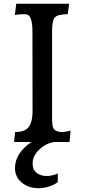

<svg xmlns="http://www.w3.org/2000/svg" viewBox="-20 -768 457 1037"><path d="M61 139.6Q61 60.1 149.4 -1H56.2L61.5 -54.7Q109.4 -54.7 130.9 -77.1Q155.8 -104 155.8 -167.5L155.3 -593.8Q155.3 -676.8 129.9 -688Q122.6 -691.4 112.3 -691.4Q83.5 -691.4 60.1 -687L67.9 -748H353.5L345.7 -691.4Q290.5 -691.4 275.4 -672.9Q261.2 -656.2 261.2 -597.2V-133.3Q261.2 -86.4 268.6 -74.7Q281.2 -54.7 316.4 -54.7Q324.7 -54.7 361.3 -62L355.5 -1H262.7Q264.6 -0.5 266.6 -0.5H269.5Q271 -0.5 272 0Q236.3 4.4 209.5 25.1Q182.6 45.9 169.4 67.6Q156.2 89.4 156.2 112.3Q156.2 135.3 162.6 147.2Q168.9 159.2 179.7 167Q201.2 182.6 231.4 182.6Q261.7 182.6 292 168.9V215.3Q273.4 230.5 244.4 239.5Q215.3 248.5 188.7 248.5Q162.1 248.5 139.6 241.2Q117.2 233.9 99.6 219.7Q61 189.5 61 139.6Z"/></svg>

Font: HeadlandOne
Style: Regular
Weight: 400
Designer: Gary Lonergan
Foundry: Sorkin Type Co.
Version: Version 1.002